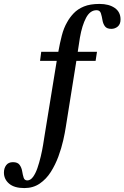

<svg xmlns="http://www.w3.org/2000/svg" viewBox="-157 -731 634 978"><path d="M-33 227Q-84 227 -110.5 204.5Q-137 182 -137 148Q-137 126 -125.5 110.5Q-114 95 -91 95Q-67 95 -57 109Q-47 123 -44 141.5Q-41 160 -36.5 174Q-32 188 -18 188Q-2 188 11 170.5Q24 153 33.5 125.5Q43 98 50.5 66.5Q58 35 62.5 7Q67 -21 70 -40L132 -421H47L53 -467H140Q148 -512 158 -550.5Q168 -589 185 -618Q198 -642 218.5 -663.5Q239 -685 270.5 -698Q302 -711 350 -711Q398 -711 427.5 -690.5Q457 -670 457 -632Q457 -608 443 -596Q429 -584 410 -584Q387 -584 377.5 -597Q368 -610 365 -628Q362 -647 357 -663Q352 -679 335 -679Q302 -679 281.5 -640.5Q261 -602 250 -539L239 -467H337L330 -421H232L178 -83Q174 -56 165 -16Q156 24 140.5 66Q125 108 102 144.5Q79 181 45.5 204Q12 227 -33 227Z"/></svg>

Font: STIX Two Text Medium
Style: Italic
Weight: 500
Italic angle: -12°
Designer: Ross Mills, John Hudson & Paul Hanslow, Tiro Typeworks Ltd; with prior portions MicroPress Inc. and Coen Hoffman, Elsevi
Foundry: Tiro Typeworks Ltd
Version: Version 2.13 b171